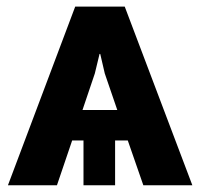

<svg xmlns="http://www.w3.org/2000/svg" viewBox="-20 -548 600 568"><path d="M327 -222.5 290 -330.5 276.5 -388.5H274.5L260.5 -330.5L224 -222.5ZM549 0H404L358 -132.5H320.5V0H227V-132.5H193.5L148.5 0H3.5L202.5 -528.5H349Z"/></svg>

Font: Roberto Sans
Style: Bold
Weight: 700
Designer: Google (font) & Cristiano Sobral (main changes)
Version: Version 1.000;October 12, 2021;FontCreator 14.0.0.2814 64-bi